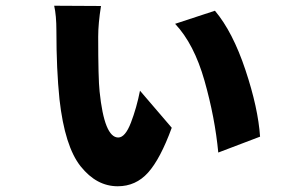

<svg xmlns="http://www.w3.org/2000/svg" viewBox="-20 -606 1040 673"><path d="M169.9 -585.9 334 -585Q324.2 -523.4 324.2 -477.5Q324.2 -329.1 329.1 -285.2Q345.7 -124 394.5 -124Q418.9 -124 439 -176.3Q459 -228.5 470.7 -288.1L582 -158.2Q542 -48.8 499 -1Q456.1 46.9 392.6 46.9Q318.4 46.9 262.7 -22.9Q207 -92.8 188.5 -257.8Q177.7 -362.3 177.7 -498Q177.7 -551.8 169.9 -585.9ZM593.8 -522.5 733.4 -568.4Q795.9 -494.1 840.3 -360.8Q884.8 -227.5 891.6 -127L745.1 -71.3Q733.4 -194.3 696.8 -323.2Q660.2 -452.1 593.8 -522.5Z"/></svg>

Font: Gen Shin Gothic Heavy
Style: Bold
Weight: 900
Designer: [Source Han Sans]
Ryoko NISHIZUKA  (kana & ideographs); Paul D. Hunt (Latin, Greek & Cyrillic); Wenlong ZHANG  (bopomofo
Version: Version 1.002.20150607